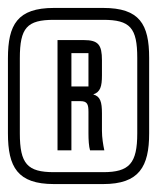

<svg xmlns="http://www.w3.org/2000/svg" viewBox="-20 -722 396 484"><path d="M0 -575C0 -660 24 -702 116 -702H240C332 -702 356 -661 356 -576V-386C356 -302 331 -258 240 -258H116C24 -258 0 -301 0 -386ZM30 -386C30 -309 49 -288 116 -288H240C306 -288 326 -310 326 -386V-576C326 -652 308 -672 240 -672H116C48 -672 30 -652 30 -575ZM125 -621H191C228 -621 237 -609 237 -570V-532C237 -504 233 -490 215 -484C233 -479 237 -465 237 -436V-392C237 -375 240 -357 243 -343H207C204 -353 203 -369 203 -386V-440C203 -459 200 -467 183 -467H160V-343H125ZM203 -504V-588H160V-504Z"/></svg>

Font: Queering
Style: Regular
Weight: 400
Designer: Adam Naccarato
Foundry: adamnac
Version: Version 2.000;hotconv 1.0.109;makeotfexe 2.5.65596